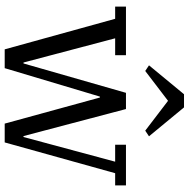

<svg xmlns="http://www.w3.org/2000/svg" viewBox="-13 -790 803 817"><g transform="rotate(90 388.5 -381.5)"><path d="M60 -470H8V-516H215V-470H143L246 -80H250L375 -516H444L559 -80H563L668 -470H596V-516H769V-470H717L586 0H506L395 -405H391L270 0H190ZM258 -614 381 -763H437L560 -614L536 -598L409 -695L282 -598Z"/></g></svg>

Font: IBM Plex Serif
Style: Regular
Weight: 400
Designer: Mike Abbink, Paul van der Laan, Pieter van Rosmalen
Foundry: Bold Monday
Version: Version 3.001